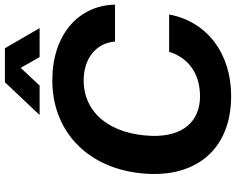

<svg xmlns="http://www.w3.org/2000/svg" viewBox="-112 -864 985 802"><g transform="rotate(-90 381.0 -463.5)"><path d="M380 9C557 9 691 -90 721 -250H565C540 -169 474 -121 378 -121C377 -121 376 -121 375 -121C276 -123 210 -190 214 -323C220 -494 308 -607 446 -607C537 -607 602 -555 608 -476H762C759 -631 634 -738 446 -738C222 -738 64 -576 55 -329C48 -126 167 9 380 9ZM301 -791H424L498 -870L543 -791H664L580 -936H438Z"/></g></svg>

Font: Mona Sans
Style: Bold Italic
Weight: 700
Italic angle: -11.7°
Designer: Deni Anggara
Foundry: GitHub
Version: Version 2.000;Glyphs 3.2.3 (3260)